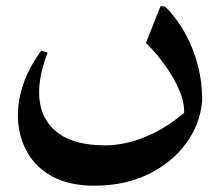

<svg xmlns="http://www.w3.org/2000/svg" viewBox="-20 -402 706 609"><path d="M279 187Q201 187 147.5 158.5Q94 130 66.5 81Q39 32 37 -27Q35 -79 53.5 -134Q72 -189 111 -241L131 -235Q97 -147 106 -81Q115 -15 167 22Q219 59 313 59Q375 59 440 32.5Q505 6 564 -44Q565 -78 548.5 -116.5Q532 -155 504.5 -193.5Q477 -232 443 -266L489 -382H503Q561 -324 592 -243Q623 -162 621 -79Q614 -6 569 54.5Q524 115 449.5 151Q375 187 279 187Z"/></svg>

Font: Bona Nova SC
Style: Bold
Weight: 700
Designer: Mateusz Machalski
Foundry: Capitalics
Version: Version 4.001; ttfautohint (v1.8.4.7-5d5b)